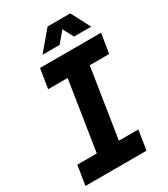

<svg xmlns="http://www.w3.org/2000/svg" viewBox="-213 -978 943 1076"><g transform="rotate(-30 259.0 -440.0)"><path d="M13 0 33 -126H159L229 -574H103L123 -700H518L498 -574H372L302 -126H428L408 0ZM172 -757 276 -880H423L487 -757H376L340 -825L283 -757Z"/></g></svg>

Font: MuseoModerno Thin SemiBold
Style: Italic
Weight: 600
Italic angle: -9°
Version: Version 1.003